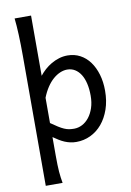

<svg xmlns="http://www.w3.org/2000/svg" viewBox="-107 -846 786 1151"><g transform="rotate(-10 285.5 -270.5)"><path d="M166 -127Q190.9 -109.4 209.2 -97.9Q227.5 -86.4 242.7 -79.8Q257.8 -73.2 271.7 -70.8Q285.6 -68.4 302.7 -68.4Q328.6 -68.4 352.3 -80.6Q376 -92.8 394.3 -116Q412.6 -139.2 423.6 -172.1Q434.6 -205.1 434.6 -246.6Q434.6 -287.1 427 -320.1Q419.4 -353 404.8 -376.2Q390.1 -399.4 369.4 -412.1Q348.6 -424.8 322.3 -424.8Q301.3 -424.8 279.3 -415.5Q257.3 -406.2 236.6 -388.2Q215.8 -370.1 197.8 -343Q179.7 -315.9 166 -280.8ZM166 -781.2V-414.6Q180.2 -432.6 198.7 -449.5Q217.3 -466.3 239.5 -479.2Q261.7 -492.2 286.9 -500Q312 -507.8 339.4 -507.8Q380.9 -507.8 415.3 -489.5Q449.7 -471.2 473.9 -438.2Q498 -405.3 511.5 -360.1Q524.9 -314.9 524.9 -261.2Q524.9 -198.7 507.3 -148.2Q489.7 -97.7 459.7 -62Q429.7 -26.4 389.2 -7.1Q348.6 12.2 302.7 12.2Q283.2 12.2 265.9 8.3Q248.5 4.4 232.2 -2.4Q215.8 -9.3 199.7 -19.3Q183.6 -29.3 166 -41.5V73.2Q166 102.5 166.7 126.2Q167.5 149.9 168.9 169.9Q170.4 189.9 172.9 206.8Q175.3 223.6 178.2 239.3H75.7V-551.8Q75.7 -623 73.2 -680.9Q70.8 -738.8 65.9 -781.2Z"/></g></svg>

Font: Andika
Style: Regular
Weight: 400
Designer: Victor Gaultney, Annie Olsen, Julie Remington, Don Collingsworth, Eric Hays
Foundry: SIL International
Version: Version 1.001